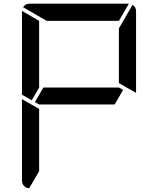

<svg xmlns="http://www.w3.org/2000/svg" viewBox="-20 -1020 856 1040"><path d="M152 -477 99 -507V-959V-961L192 -907V-546ZM647 -533 601 -454H192L169 -467L215 -546H624ZM138 0Q122 -1 110.5 -12.5Q99 -24 99 -41V-483L192 -430V-93ZM698 -994Q717 -982 717 -959V-517L624 -570V-866ZM233 -907 105 -981Q117 -1000 140 -1000H676H678L624 -907Z"/></svg>

Font: DSEG7 Modern
Style: Regular
Weight: 400
Designer: Keshikan(Twitter:@keshinomi_88pro)
Version: Version 0.46